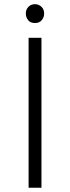

<svg xmlns="http://www.w3.org/2000/svg" viewBox="-20 -876 326 896"><path d="M143.5 -768.5Q121.5 -768.5 111 -782.2Q100.5 -796 100.5 -812.5Q100.5 -832.5 113 -844.5Q125.5 -856.5 143.5 -856.5Q160 -856.5 173 -844.8Q186 -833 186 -812.5Q186 -795 174.8 -781.8Q163.5 -768.5 143.5 -768.5ZM173.5 0H113.5V-699.5H173.5Z"/></svg>

Font: Argentum Novus Light
Style: Regular
Weight: 300
Designer: Julieta Ulanovsky (font) & Cristiano Sobral (main changes)
Foundry: Julieta Ulanovsky (font) & Cristiano Sobral (main changes)
Version: Version 3.00;November 27, 2020;FontCreator 13.0.0.2655 64-bi